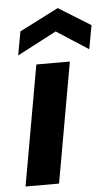

<svg xmlns="http://www.w3.org/2000/svg" viewBox="-53 -764 458 799"><g transform="rotate(-5 176.5 -364.0)"><path d="M21 0 110 -502H250L161 0ZM38 -546 56 -645 219 -728 353 -645 335 -546 202 -632Z"/></g></svg>

Font: DM Sans 16pt ExtraBold
Style: Italic
Weight: 800
Italic angle: -10°
Version: Version 4.004;gftools[0.9.30]